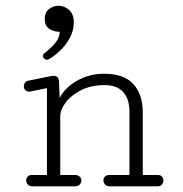

<svg xmlns="http://www.w3.org/2000/svg" viewBox="-20 -657 645 677"><path d="M145 -446.3Q140.1 -446.3 135.7 -450.4Q131.3 -454.6 131.3 -459.5Q131.3 -465.3 137.2 -469.7Q152.8 -481 171.6 -501.7Q190.4 -522.5 190.4 -544.9Q168.9 -544.9 153.3 -555.7Q137.7 -566.4 137.7 -590.3Q137.7 -613.8 153.1 -625.2Q168.5 -636.7 185.5 -636.7Q207.5 -636.7 223.9 -621.8Q240.2 -606.9 240.2 -577.6Q240.2 -549.3 226.1 -523.2Q211.9 -497.1 190.9 -477.3Q169.9 -457.5 149.9 -447.3Q148.4 -446.3 145 -446.3ZM94.7 0Q83.5 0 77.9 -6.6Q72.3 -13.2 72.3 -21Q72.3 -28.3 77.4 -34.2Q82.5 -40 92.8 -40H145.5V-346.2L92.8 -335.4Q87.9 -334 83 -334Q74.2 -334 69.1 -339.6Q64 -345.2 64 -352.5Q64 -358.4 67.6 -364.5Q71.3 -370.6 80.1 -372.6L160.2 -388.7Q167 -389.6 168.9 -389.6Q187 -389.6 188 -370.6L190.4 -312Q209 -348.1 252.2 -372.6Q295.4 -397 346.2 -397Q417 -397 450.2 -360.6Q483.4 -324.2 483.4 -260.3V-40H536.6Q546.4 -40 551.3 -33.9Q556.2 -27.8 556.2 -20.5Q556.2 -12.7 551 -6.3Q545.9 0 535.6 0H367.2Q356 0 350.3 -6.6Q344.7 -13.2 344.7 -21Q344.7 -28.3 349.9 -34.2Q355 -40 365.2 -40H436.5V-263.7Q436.5 -307.1 414.8 -332Q393.1 -356.9 348.6 -356.9Q301.8 -356.9 266.6 -339.4Q231.4 -321.8 211.9 -296.1Q192.4 -270.5 192.4 -245.6V-40H243.7Q255.4 -40 261.2 -33.9Q267.1 -27.8 267.1 -20.5Q267.1 -12.7 261 -6.3Q254.9 0 242.7 0Z"/></svg>

Font: Cutive Mono
Style: Regular
Weight: 400
Designer: Vernon Adams
Foundry: Vernon Adams
Version: Version 1.110; ttfautohint (v1.8.4.7-5d5b)